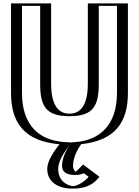

<svg xmlns="http://www.w3.org/2000/svg" viewBox="-20 -845 825 1140"><path d="M285.5 158C285.5 108 324.5 51 354.5 13C168.5 1 70.5 -101 70.5 -293V-825H258.5V-348C258.5 -210 300.5 -170 392.5 -170C484.5 -170 526.5 -210 526.5 -348V-825H714.5V-293C714.5 -104 618.5 -1 437.5 13C420.5 36 388.5 88 388.5 140C388.5 165 408.5 179 425.5 179C456.5 179 476.5 149 476.5 149L548.5 203C548.5 203 503.5 275 411.5 275C359.5 275 285.5 245 285.5 158ZM300.5 158C300.5 115.1 336.5 60 366.3 22.3L384 -0.1L355.5 -2C176.3 -13.5 85.5 -107.8 85.5 -293V-810H243.5V-348C243.5 -205.9 291.9 -155 392.5 -155C493.1 -155 541.5 -205.9 541.5 -348V-810H699.5V-293C699.5 -106.5 607.8 -15.2 429.5 -1.4C409.9 25.2 373.5 78 373.5 140C373.5 174 401 194 425.5 194C451 194 469.8 178.4 478.8 169.5L527.4 205.9C510.6 225.5 472.6 260 411.5 260C363.7 260 300.5 233.6 300.5 158ZM300.5 158C300.5 233.6 363.7 260 411.5 260C472.6 260 510.6 225.5 527.4 205.9L478.8 169.5C469.8 178.4 451 194 425.5 194C401 194 373.5 174 373.5 140C373.5 78 409.8 25.2 429.5 -1.4C607.8 -15.2 699.5 -106.5 699.5 -293V-810H541.5V-348C541.5 -205.9 493.1 -155 392.5 -155C291.9 -155 243.5 -205.9 243.5 -348V-810H85.5V-293C85.5 -107.8 176.3 -13.5 355.5 -2L384 -0.1L366.3 22.3C336.5 60 300.5 115.1 300.5 158ZM285.5 158C285.5 244.9 359.6 275 411.5 275C478.7 275 520.5 236.9 538.8 215.7L549.3 203.6L477.4 149.7L468.2 158.9C460.2 166.8 444.7 179 425.5 179C408.5 179 388.5 165 388.5 140C388.5 87.9 420.4 36.1 437.5 13C616 -0.8 714.5 -102.9 714.5 -293V-825H526.5V-348C526.5 -210.2 484.1 -170 392.5 -170C300.8 -170 258.5 -210.2 258.5 -348V-825H70.5V-293C70.5 -101.1 168.6 1 354.5 13C324.4 51.1 285.5 107.8 285.5 158ZM404.8 1 361.3 -1.8C215.3 -11.2 110.5 -98.8 110.5 -293V-810H218.5V-348C218.5 -215.4 252.1 -155 392.5 -155C532.9 -155 566.5 -215.4 566.5 -348V-810H674.5V-293C674.5 -102 571.5 -12.7 429.4 -1.7L405.5 0.2ZM348.5 140C348.5 162.2 358.4 194 425.5 194C452.7 194 470.5 187 477.9 183.6L506 204.6C490.5 224.9 445.1 260 411.5 260C402 260 325.5 245.4 325.5 158C325.5 110.8 363.3 54.7 392.9 17.3C374.7 43.9 348.5 91.5 348.5 140ZM570.5 204.7 473.5 132 441.3 164.2C438.1 167.4 432.9 171.9 428.2 174.9C420.5 168 413.5 156.1 413.5 140C413.5 90.1 441.8 39 461.8 11.1C662.2 -10.3 739.5 -117.5 739.5 -293V-825H501.5V-348C501.5 -200.5 443.4 -170 392.5 -170C341.5 -170 283.5 -200.5 283.5 -348V-825H45.5V-293C45.5 -114 126 -7 333 11.6C302 50.8 260.5 109.2 260.5 158C260.5 233.2 321.5 275 411.5 275C517.7 275 551.8 226.4 570.5 204.7Z"/></svg>

Font: Hussar Outliner
Style: Regular
Weight: 700
Foundry: Cannot Into Space Fonts
Version: Version 0.92